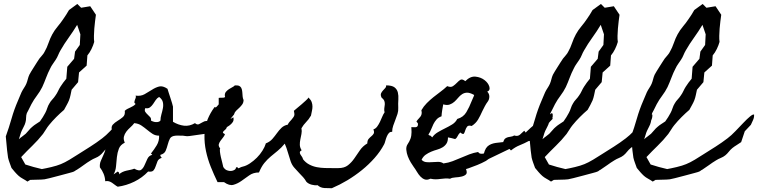

<svg xmlns="http://www.w3.org/2000/svg" viewBox="-20 -910 3900 988"><path d="M642.6 -320.3Q643.6 -305.7 637.2 -292Q630.9 -278.3 626 -267.6L594.7 -234.4L576.2 -178.7Q565.4 -170.9 553.2 -163.6Q541 -156.2 531.2 -148.4Q520.5 -139.6 512.2 -128.9Q503.9 -118.2 494.1 -110.4Q484.4 -102.5 471.2 -97.2Q458 -91.8 447.3 -85Q427.7 -73.2 410.6 -60.5Q393.6 -47.9 375 -36.1Q370.1 -34.2 367.7 -31.7Q365.2 -29.3 360.4 -27.3Q357.4 -25.4 335 -19.5Q312.5 -13.7 285.6 -6.3Q258.8 1 235.4 6.8Q211.9 12.7 209 12.7Q191.4 14.6 172.9 14.6Q154.3 14.6 135.7 15.6L121.1 24.4Q110.4 16.6 97.7 9.8Q85 2.9 76.2 -4.9Q66.4 -13.7 56.6 -24.9Q46.9 -36.1 39.1 -45.9Q34.2 -59.6 29.3 -72.8Q24.4 -85.9 21.5 -98.6L16.6 -135.7Q14.6 -154.3 13.2 -171.9Q11.7 -189.5 9.8 -208Q26.4 -253.9 39.6 -300.3Q52.7 -346.7 72.3 -391.6Q77.1 -402.3 81.5 -413.6Q85.9 -424.8 90.8 -435.5Q96.7 -447.3 103.5 -457.5Q110.4 -467.8 115.2 -478.5Q120.1 -490.2 123 -502.4Q126 -514.6 130.9 -525.4Q133.8 -531.2 140.6 -542.5Q147.5 -553.7 155.3 -565.9Q163.1 -578.1 170.4 -589.8Q177.7 -601.6 182.6 -608.4Q190.4 -618.2 198.2 -627Q206.1 -635.7 210.9 -646.5Q220.7 -663.1 229.5 -688.5Q238.3 -713.9 249 -733.4Q260.7 -754.9 276.9 -773.9Q293 -793 306.6 -813.5Q321.3 -834 335 -858.4L377.9 -889.6L397.5 -870.1L444.3 -877.9L473.6 -834Q471.7 -819.3 469.2 -800.8Q466.8 -782.2 465.3 -763.2Q463.9 -744.1 463.4 -726.1Q462.9 -708 464.8 -694.3Q460 -676.8 450.7 -657.7Q441.4 -638.7 429.7 -625L425.8 -572.3L386.7 -537.1L381.8 -487.3L348.6 -448.2Q345.7 -434.6 342.8 -420.4Q339.8 -406.2 335 -393.6Q330.1 -381.8 323.2 -369.6Q316.4 -357.4 309.6 -344.7Q290 -328.1 269.5 -307.6Q249 -287.1 232.4 -266.6Q223.6 -255.9 216.3 -243.7Q209 -231.4 201.2 -220.7Q175.8 -188.5 146.5 -160.2Q117.2 -131.8 88.9 -101.6L110.4 -63.5Q130.9 -56.6 152.3 -50.8Q173.8 -44.9 195.3 -40Q205.1 -42 217.8 -44.4Q230.5 -46.9 244.1 -50.3Q257.8 -53.7 271 -57.6Q284.2 -61.5 293 -65.4Q312.5 -73.2 337.9 -88.4Q363.3 -103.5 380.9 -115.2Q412.1 -134.8 444.3 -155.3Q476.6 -175.8 505.9 -198.2Q525.4 -212.9 546.9 -235.4Q568.4 -257.8 587.4 -277.8Q606.4 -297.9 621.6 -310.5Q636.7 -323.2 642.6 -320.3ZM377 -782.2Q356.4 -748 333.5 -716.3Q310.5 -684.6 291 -650.4Q284.2 -638.7 279.3 -626.5Q274.4 -614.3 266.6 -602.5Q259.8 -591.8 252 -581.1Q244.1 -570.3 238.3 -557.6Q226.6 -535.2 217.3 -510.3Q208 -485.4 197.3 -461.9Q185.5 -438.5 169.9 -418Q154.3 -397.5 141.6 -374L126 -342.8Q124 -337.9 122.1 -335.4Q120.1 -333 118.2 -328.1Q114.3 -317.4 114.3 -304.7Q114.3 -292 111.3 -281.2Q108.4 -269.5 102.5 -258.8Q96.7 -248 91.8 -237.3Q86.9 -226.6 84 -215.3Q81.1 -204.1 77.1 -193.4Q85 -201.2 94.2 -207.5Q103.5 -213.9 112.3 -221.7Q121.1 -230.5 128.9 -240.2Q136.7 -250 146.5 -257.8Q155.3 -265.6 165.5 -272Q175.8 -278.3 185.5 -285.2Q201.2 -306.6 212.9 -329.1Q218.8 -339.8 223.1 -353.5Q227.5 -367.2 234.4 -377.9Q240.2 -388.7 249.5 -398.4Q258.8 -408.2 265.6 -418.9Q273.4 -429.7 278.8 -441.4Q284.2 -453.1 291 -463.9Q304.7 -485.4 321.3 -504.9L326.2 -566.4L361.3 -607.4L366.2 -644.5L390.6 -678.7L393.6 -733.4Z M1180.7 -306.6Q1184.6 -292 1177.7 -281.7Q1170.9 -271.5 1159.7 -263.7Q1148.4 -255.9 1135.3 -249.5Q1122.1 -243.2 1113.3 -235.4Q1069.3 -225.6 1033.7 -221.2Q998 -216.8 955.1 -210Q942.4 -208 931.2 -210.4Q919.9 -212.9 908.2 -211.9Q901.4 -211.9 895.5 -212.4Q889.6 -212.9 883.8 -211.9Q861.3 -210 854.5 -196.8Q847.7 -183.6 843.3 -166.5Q838.9 -149.4 832.5 -134.3Q826.2 -119.1 805.7 -113.3Q803.7 -108.4 807.1 -104.5Q810.5 -100.6 812.5 -97.7Q795.9 -92.8 790.5 -80.1Q785.2 -67.4 781.2 -54.7Q777.3 -42 770 -33.2Q762.7 -24.4 742.2 -27.3Q711.9 4.9 670.9 24.9Q629.9 44.9 585.9 50.8Q578.1 46.9 570.8 41Q563.5 35.2 556.2 30.3Q548.8 25.4 540.5 22.9Q532.2 20.5 521.5 22.5Q520.5 2 513.2 -15.6Q505.9 -33.2 494.1 -48.8Q492.2 -66.4 498.5 -81.5Q504.9 -96.7 511.7 -111.3Q518.6 -126 522.9 -141.1Q527.3 -156.2 521.5 -175.8Q531.2 -181.6 534.7 -189.5Q538.1 -197.3 539.6 -205.6Q541 -213.9 543.9 -221.2Q546.9 -228.5 557.6 -233.4Q549.8 -256.8 560.1 -268.1Q570.3 -279.3 585 -288.1Q599.6 -296.9 612.3 -307.6Q625 -318.4 622.1 -339.8Q627.9 -345.7 635.7 -349.6Q643.6 -353.5 650.9 -356.9Q658.2 -360.4 665 -364.3Q671.9 -368.2 677.7 -375Q670.9 -379.9 671.4 -384.8Q671.9 -389.6 673.8 -395Q675.8 -400.4 678.2 -406.2Q680.7 -412.1 677.7 -418Q704.1 -414.1 724.1 -425.3Q744.1 -436.5 762.2 -448.2Q780.3 -460 798.8 -464.8Q817.4 -469.7 841.8 -453.1Q843.8 -446.3 848.1 -433.1Q852.5 -419.9 856.9 -406.2Q861.3 -392.6 865.2 -379.9Q869.1 -367.2 870.1 -361.3Q870.1 -356.4 870.1 -345.7Q870.1 -335 870.1 -322.8Q870.1 -310.5 870.1 -299.8Q870.1 -289.1 870.1 -283.2Q898.4 -266.6 926.8 -263.2Q955.1 -259.8 983.4 -276.4Q994.1 -266.6 1003.9 -271Q1013.7 -275.4 1022.9 -281.2Q1032.2 -287.1 1042 -287.6Q1051.8 -288.1 1061.5 -271.5Q1075.2 -284.2 1089.8 -287.6Q1104.5 -291 1120.1 -291.5Q1135.7 -292 1150.9 -293.9Q1166 -295.9 1180.7 -306.6ZM805.7 -290Q805.7 -304.7 810.5 -321.3Q815.4 -337.9 818.4 -354Q821.3 -370.1 817.9 -384.8Q814.5 -399.4 798.8 -411.1Q788.1 -405.3 781.2 -395Q774.4 -384.8 767.6 -374.5Q760.7 -364.3 751.5 -357.4Q742.2 -350.6 727.5 -353.5Q722.7 -341.8 727.5 -334.5Q732.4 -327.1 739.3 -320.8Q746.1 -314.5 752.4 -307.6Q758.8 -300.8 756.8 -290Q760.7 -287.1 767.6 -284.7Q774.4 -282.2 781.7 -281.7Q789.1 -281.2 795.9 -283.2Q802.7 -285.2 805.7 -290ZM798.8 -211.9Q779.3 -211.9 765.1 -221.2Q751 -230.5 736.8 -242.2Q722.7 -253.9 707.5 -264.2Q692.4 -274.4 670.9 -276.4Q662.1 -264.6 650.4 -254.4Q638.7 -244.1 629.9 -232.4Q621.1 -220.7 617.7 -207Q614.3 -193.4 622.1 -175.8Q599.6 -165 591.8 -145Q584 -125 581.5 -101.6Q579.1 -78.1 577.1 -54.7Q575.2 -31.2 564.5 -12.7L585.9 -27.3Q589.8 -25.4 592.3 -21.5Q594.7 -17.6 592.8 -12.7Q600.6 -20.5 610.4 -24.9Q620.1 -29.3 630.4 -31.7Q640.6 -34.2 650.9 -36.1Q661.1 -38.1 670.9 -42Q695.3 -28.3 706.1 -36.1Q716.8 -43.9 723.6 -59.6Q730.5 -75.2 738.3 -92.3Q746.1 -109.4 763.7 -113.3L756.8 -120.1Q773.4 -140.6 786.6 -162.6Q799.8 -184.6 798.8 -211.9Z M2029.3 -355.5Q2030.3 -338.9 2025.4 -323.7Q2020.5 -308.6 2014.6 -293.5Q2008.8 -278.3 2003.4 -263.2Q1998 -248 1998 -231.4Q1987.3 -232.4 1981 -225.1Q1974.6 -217.8 1970.2 -207Q1965.8 -196.3 1962.9 -185.1Q1960 -173.8 1957 -168Q1937.5 -130.9 1907.7 -97.2Q1877.9 -63.5 1842.3 -34.7Q1806.6 -5.9 1767.6 17.6Q1728.5 41 1689.5 57.6L1688.5 58.6Q1670.9 58.6 1649.9 57.6Q1628.9 56.6 1614.3 43Q1600.6 44.9 1584 40.5Q1567.4 36.1 1557.6 26.4L1556.6 25.4Q1548.8 11.7 1540 2Q1531.2 -7.8 1520.5 -18.6Q1506.8 -33.2 1494.6 -46.9Q1482.4 -60.5 1475.6 -80.1Q1467.8 -102.5 1461.4 -125.5Q1455.1 -148.4 1445.3 -170.9Q1427.7 -149.4 1409.2 -134.3Q1390.6 -119.1 1373 -104.5Q1355.5 -89.8 1340.3 -71.3Q1325.2 -52.7 1313.5 -24.4L1312.5 -22.5Q1283.2 -22.5 1262.2 -7.3Q1241.2 7.8 1221.7 21.5Q1202.1 35.2 1181.2 41Q1160.2 46.9 1132.8 27.3H1099.6L1098.6 25.4Q1081.1 -10.7 1064.9 -50.8Q1048.8 -90.8 1040 -132.3Q1031.2 -173.8 1032.2 -215.3Q1033.2 -256.8 1048.8 -296.9Q1055.7 -313.5 1064 -328.1Q1072.3 -342.8 1083 -357.4Q1084 -358.4 1084 -359.4Q1089.8 -354.5 1096.2 -362.3Q1102.5 -370.1 1105.5 -373V-406.2Q1108.4 -407.2 1113.8 -407.2Q1119.1 -407.2 1124 -407.2Q1128.9 -407.2 1132.8 -407.7Q1136.7 -408.2 1137.7 -412.1Q1138.7 -413.1 1137.7 -415Q1136.7 -417 1136.7 -418.9Q1136.7 -430.7 1143.1 -438Q1149.4 -445.3 1158.2 -451.2Q1167 -457 1175.8 -461.4Q1184.6 -465.8 1188.5 -470.7Q1196.3 -470.7 1203.1 -470.2Q1210 -469.7 1215.8 -464.8Q1221.7 -460 1224.1 -451.2Q1226.6 -442.4 1227.1 -433.1Q1227.5 -423.8 1228.5 -414.1Q1229.5 -404.3 1232.4 -397.5L1233.4 -396.5Q1233.4 -382.8 1227.1 -373.5Q1220.7 -364.3 1212.4 -356.4Q1204.1 -348.6 1195.8 -340.8Q1187.5 -333 1184.6 -322.3V-321.3Q1173.8 -307.6 1162.6 -293.9Q1151.4 -280.3 1138.7 -266.6Q1149.4 -257.8 1146 -251.5Q1142.6 -245.1 1136.2 -240.2Q1129.9 -235.4 1127.4 -230.5Q1125 -225.6 1137.7 -219.7Q1134.8 -210.9 1127.9 -202.6Q1121.1 -194.3 1114.7 -185.5Q1108.4 -176.8 1106 -168Q1103.5 -159.2 1111.3 -148.4L1113.3 -147.5Q1110.4 -142.6 1111.8 -129.4Q1113.3 -116.2 1116.7 -101.1Q1120.1 -85.9 1124 -71.8Q1127.9 -57.6 1128.9 -50.8Q1136.7 -38.1 1147.9 -33.7Q1159.2 -29.3 1169.4 -30.3Q1179.7 -31.2 1187 -36.1Q1194.3 -41 1194.3 -47.9L1201.2 -50.8Q1203.1 -43.9 1207 -44.4Q1210.9 -44.9 1215.8 -47.9Q1220.7 -49.8 1222.7 -50.8Q1224.6 -51.8 1229.5 -52.7Q1247.1 -56.6 1266.1 -69.3Q1285.2 -82 1301.8 -98.6Q1318.4 -115.2 1330.6 -134.8Q1342.8 -154.3 1347.7 -170.9V-172.9H1349.6Q1369.1 -180.7 1381.8 -195.3Q1394.5 -210 1405.3 -225.1Q1416 -240.2 1428.7 -252.4Q1441.4 -264.6 1460.9 -268.6Q1463.9 -276.4 1469.7 -282.7Q1475.6 -289.1 1481 -295.4Q1486.3 -301.8 1490.7 -308.1Q1495.1 -314.5 1495.1 -322.3Q1495.1 -326.2 1493.7 -332Q1492.2 -337.9 1492.2 -339.8Q1496.1 -343.8 1507.8 -353Q1519.5 -362.3 1531.7 -373Q1543.9 -383.8 1554.7 -393.6Q1565.4 -403.3 1567.4 -408.2L1569.3 -406.2Q1580.1 -395.5 1584 -384.3Q1587.9 -373 1587.9 -361.8Q1587.9 -350.6 1585 -338.4Q1582 -326.2 1580.1 -314.5L1579.1 -313.5Q1573.2 -303.7 1567.9 -296.4Q1562.5 -289.1 1554.7 -281.2Q1542 -268.6 1531.2 -250Q1534.2 -235.4 1531.2 -220.7Q1528.3 -206.1 1525.4 -191.9Q1522.5 -177.7 1522.9 -164.1Q1523.4 -150.4 1532.2 -136.7Q1523.4 -131.8 1522.9 -126.5Q1522.5 -121.1 1525.9 -115.2Q1529.3 -109.4 1533.7 -103.5Q1538.1 -97.7 1539.1 -90.8Q1552.7 -73.2 1571.3 -63.5Q1589.8 -53.7 1610.4 -49.8Q1630.9 -45.9 1651.9 -45.4Q1672.9 -44.9 1693.4 -44.9H1720.7Q1752 -44.9 1770.5 -59.6Q1789.1 -74.2 1803.2 -94.7Q1817.4 -115.2 1832 -136.7Q1846.7 -158.2 1870.1 -171.9Q1870.1 -187.5 1877 -195.3Q1883.8 -203.1 1891.1 -209Q1898.4 -214.8 1902.8 -222.2Q1907.2 -229.5 1901.4 -244.1Q1913.1 -248 1920.9 -258.8Q1928.7 -269.5 1935.1 -282.7Q1941.4 -295.9 1946.8 -309.1Q1952.1 -322.3 1959 -332Q1956.1 -342.8 1957.5 -352.5Q1959 -362.3 1960 -371.6Q1960.9 -380.9 1958 -389.6Q1955.1 -398.4 1943.4 -408.2L1942.4 -409.2V-410.2Q1937.5 -421.9 1940.9 -429.7Q1944.3 -437.5 1950.7 -444.3Q1957 -451.2 1962.4 -457Q1967.8 -462.9 1966.8 -470.7Q1997.1 -470.7 2010.3 -460.4Q2023.4 -450.2 2027.3 -434.1Q2031.2 -418 2029.8 -397.5Q2028.3 -377 2029.3 -355.5Z M2824.2 -298.8Q2815.4 -290 2811 -285.2Q2806.6 -280.3 2803.2 -275.9Q2799.8 -271.5 2795.4 -266.6Q2791 -261.7 2782.2 -252Q2774.4 -244.1 2767.6 -235.4Q2760.7 -226.6 2752 -219.7Q2740.2 -222.7 2733.9 -216.8Q2727.5 -210.9 2722.2 -203.6Q2716.8 -196.3 2712.4 -189.9Q2708 -183.6 2701.2 -184.6Q2677.7 -171.9 2654.3 -162.6Q2630.9 -153.3 2609.4 -135.7L2601.6 -143.6L2500 -94.7Q2495.1 -92.8 2490.2 -88.9Q2485.4 -85 2480.5 -82Q2459 -70.3 2436 -61Q2413.1 -51.8 2390.6 -43.9L2377.9 -40Q2385.7 -20.5 2377.9 -12.7Q2370.1 -4.9 2355.5 -1.5Q2340.8 2 2323.2 2.9Q2305.7 3.9 2295.9 9.8Q2284.2 7.8 2272 8.3Q2259.8 8.8 2247.1 10.7Q2233.4 12.7 2221.7 12.7Q2210 12.7 2196.3 9.8H2194.3Q2177.7 17.6 2165.5 13.2Q2153.3 8.8 2143.6 -1.5Q2133.8 -11.7 2125.5 -25.9Q2117.2 -40 2108.4 -51.8Q2102.5 -59.6 2093.8 -74.2Q2085 -88.9 2078.6 -105.5Q2072.3 -122.1 2070.8 -139.2Q2069.3 -156.2 2078.1 -168.9Q2086.9 -181.6 2092.3 -196.3Q2097.7 -210.9 2097.7 -230.5Q2097.7 -237.3 2097.2 -243.2Q2096.7 -249 2096.7 -255.9Q2101.6 -255.9 2107.4 -255.4Q2113.3 -254.9 2118.7 -255.4Q2124 -255.9 2127.4 -259.3Q2130.9 -262.7 2130.9 -271.5Q2130.9 -276.4 2127.4 -279.3Q2124 -282.2 2123 -285.2Q2128.9 -293.9 2134.3 -299.3Q2139.6 -304.7 2143.6 -310.1Q2147.5 -315.4 2149.4 -322.8Q2151.4 -330.1 2148.4 -342.8Q2160.2 -363.3 2176.3 -379.4Q2192.4 -395.5 2210 -409.7Q2227.5 -423.8 2246.1 -437.5Q2264.6 -451.2 2281.2 -466.8Q2299.8 -459 2311 -466.8Q2322.3 -474.6 2331.1 -483.9Q2339.8 -493.2 2348.6 -499Q2357.4 -504.9 2372.1 -494.1L2374 -492.2Q2400.4 -518.6 2427.2 -515.6Q2454.1 -512.7 2473.1 -498Q2492.2 -483.4 2498 -464.4Q2503.9 -445.3 2487.3 -438.5Q2498 -427.7 2498 -413.1Q2498 -398.4 2490.2 -387.7Q2481.4 -376 2475.1 -363.8Q2468.8 -351.6 2461.9 -337.9Q2452.1 -315.4 2440.4 -295.4Q2428.7 -275.4 2407.2 -261.7Q2389.6 -266.6 2383.3 -257.8Q2377 -249 2374 -238.8Q2371.1 -228.5 2367.2 -222.7Q2363.3 -216.8 2350.6 -226.6L2348.6 -228.5L2346.7 -226.6Q2338.9 -218.8 2334.5 -209Q2330.1 -199.2 2322.3 -194.3Q2313.5 -197.3 2303.7 -199.2Q2293.9 -201.2 2285.2 -203.1Q2285.2 -182.6 2277.3 -170.9Q2269.5 -159.2 2257.3 -151.9Q2245.1 -144.5 2229.5 -140.1Q2213.9 -135.7 2198.7 -129.4Q2183.6 -123 2170.4 -113.8Q2157.2 -104.5 2149.4 -87.9Q2159.2 -77.1 2173.8 -75.7Q2188.5 -74.2 2204.1 -75.7Q2219.7 -77.1 2234.9 -77.1Q2250 -77.1 2261.7 -69.3L2262.7 -68.4L2263.7 -69.3Q2287.1 -72.3 2309.1 -80.6Q2331.1 -88.9 2352.1 -98.1Q2373 -107.4 2395 -115.7Q2417 -124 2440.4 -127.9Q2445.3 -120.1 2453.6 -119.1Q2461.9 -118.2 2469.7 -120.1L2470.7 -122.1Q2472.7 -128.9 2474.6 -134.3Q2476.6 -139.6 2480.5 -146.5Q2487.3 -157.2 2497.1 -163.1Q2506.8 -168.9 2518.1 -171.9Q2529.3 -174.8 2542 -175.8Q2554.7 -176.8 2567.4 -178.7H2569.3L2570.3 -181.6Q2574.2 -193.4 2580.6 -197.8Q2586.9 -202.1 2594.2 -204.1Q2601.6 -206.1 2609.9 -207Q2618.2 -208 2626 -212.9Q2643.6 -207 2655.3 -216.8Q2667 -226.6 2677.7 -237.3L2685.5 -227.5L2688.5 -231.4Q2703.1 -245.1 2710.4 -252Q2717.8 -258.8 2724.6 -264.2Q2731.4 -269.5 2740.7 -274.9Q2750 -280.3 2766.6 -291Q2780.3 -299.8 2793.5 -308.6Q2806.6 -317.4 2819.3 -328.1Q2824.2 -326.2 2824.2 -320.8Q2824.2 -315.4 2824.2 -310.5Q2823.2 -308.6 2822.8 -304.7Q2822.3 -300.8 2824.2 -298.8ZM2419.9 -420.9Q2418.9 -421.9 2418.5 -421.9Q2418 -421.9 2417 -422.9Q2396.5 -433.6 2382.8 -433.1Q2369.1 -432.6 2357.9 -425.3Q2346.7 -418 2337.4 -406.7Q2328.1 -395.5 2317.9 -386.2Q2307.6 -377 2293.9 -372.1Q2280.3 -367.2 2260.7 -373Q2257.8 -357.4 2255.4 -342.3Q2252.9 -327.1 2252 -311.5Q2235.4 -305.7 2226.1 -294.9Q2216.8 -284.2 2210.4 -271.5Q2204.1 -258.8 2198.7 -244.6Q2193.4 -230.5 2184.6 -217.8L2188.5 -212.9Q2192.4 -214.8 2197.3 -210Q2202.1 -205.1 2204.1 -203.1Q2214.8 -218.8 2232.9 -229.5Q2251 -240.2 2270 -249.5Q2289.1 -258.8 2306.6 -269.5Q2324.2 -280.3 2333 -297.9Q2364.3 -306.6 2379.9 -333Q2395.5 -359.4 2406.2 -387.7Q2408.2 -393.6 2413.6 -404.8Q2418.9 -416 2419.9 -420.9Z M3336.9 -320.3Q3337.9 -305.7 3331.5 -292Q3325.2 -278.3 3320.3 -267.6L3289.1 -234.4L3270.5 -178.7Q3259.8 -170.9 3247.6 -163.6Q3235.4 -156.2 3225.6 -148.4Q3214.8 -139.6 3206.5 -128.9Q3198.2 -118.2 3188.5 -110.4Q3178.7 -102.5 3165.5 -97.2Q3152.3 -91.8 3141.6 -85Q3122.1 -73.2 3105 -60.5Q3087.9 -47.9 3069.3 -36.1Q3064.5 -34.2 3062 -31.7Q3059.6 -29.3 3054.7 -27.3Q3051.8 -25.4 3029.3 -19.5Q3006.8 -13.7 2980 -6.3Q2953.1 1 2929.7 6.8Q2906.2 12.7 2903.3 12.7Q2885.7 14.6 2867.2 14.6Q2848.6 14.6 2830.1 15.6L2815.4 24.4Q2804.7 16.6 2792 9.8Q2779.3 2.9 2770.5 -4.9Q2760.7 -13.7 2751 -24.9Q2741.2 -36.1 2733.4 -45.9Q2728.5 -59.6 2723.6 -72.8Q2718.8 -85.9 2715.8 -98.6L2710.9 -135.7Q2709 -154.3 2707.5 -171.9Q2706.1 -189.5 2704.1 -208Q2720.7 -253.9 2733.9 -300.3Q2747.1 -346.7 2766.6 -391.6Q2771.5 -402.3 2775.9 -413.6Q2780.3 -424.8 2785.2 -435.5Q2791 -447.3 2797.9 -457.5Q2804.7 -467.8 2809.6 -478.5Q2814.5 -490.2 2817.4 -502.4Q2820.3 -514.6 2825.2 -525.4Q2828.1 -531.2 2835 -542.5Q2841.8 -553.7 2849.6 -565.9Q2857.4 -578.1 2864.7 -589.8Q2872.1 -601.6 2877 -608.4Q2884.8 -618.2 2892.6 -627Q2900.4 -635.7 2905.3 -646.5Q2915 -663.1 2923.8 -688.5Q2932.6 -713.9 2943.4 -733.4Q2955.1 -754.9 2971.2 -773.9Q2987.3 -793 3001 -813.5Q3015.6 -834 3029.3 -858.4L3072.3 -889.6L3091.8 -870.1L3138.7 -877.9L3168 -834Q3166 -819.3 3163.6 -800.8Q3161.1 -782.2 3159.7 -763.2Q3158.2 -744.1 3157.7 -726.1Q3157.2 -708 3159.2 -694.3Q3154.3 -676.8 3145 -657.7Q3135.7 -638.7 3124 -625L3120.1 -572.3L3081.1 -537.1L3076.2 -487.3L3043 -448.2Q3040 -434.6 3037.1 -420.4Q3034.2 -406.2 3029.3 -393.6Q3024.4 -381.8 3017.6 -369.6Q3010.7 -357.4 3003.9 -344.7Q2984.4 -328.1 2963.9 -307.6Q2943.4 -287.1 2926.8 -266.6Q2918 -255.9 2910.6 -243.7Q2903.3 -231.4 2895.5 -220.7Q2870.1 -188.5 2840.8 -160.2Q2811.5 -131.8 2783.2 -101.6L2804.7 -63.5Q2825.2 -56.6 2846.7 -50.8Q2868.2 -44.9 2889.6 -40Q2899.4 -42 2912.1 -44.4Q2924.8 -46.9 2938.5 -50.3Q2952.1 -53.7 2965.3 -57.6Q2978.5 -61.5 2987.3 -65.4Q3006.8 -73.2 3032.2 -88.4Q3057.6 -103.5 3075.2 -115.2Q3106.4 -134.8 3138.7 -155.3Q3170.9 -175.8 3200.2 -198.2Q3219.7 -212.9 3241.2 -235.4Q3262.7 -257.8 3281.7 -277.8Q3300.8 -297.9 3315.9 -310.5Q3331.1 -323.2 3336.9 -320.3ZM3071.3 -782.2Q3050.8 -748 3027.8 -716.3Q3004.9 -684.6 2985.4 -650.4Q2978.5 -638.7 2973.6 -626.5Q2968.8 -614.3 2960.9 -602.5Q2954.1 -591.8 2946.3 -581.1Q2938.5 -570.3 2932.6 -557.6Q2920.9 -535.2 2911.6 -510.3Q2902.3 -485.4 2891.6 -461.9Q2879.9 -438.5 2864.3 -418Q2848.6 -397.5 2835.9 -374L2820.3 -342.8Q2818.4 -337.9 2816.4 -335.4Q2814.5 -333 2812.5 -328.1Q2808.6 -317.4 2808.6 -304.7Q2808.6 -292 2805.7 -281.2Q2802.7 -269.5 2796.9 -258.8Q2791 -248 2786.1 -237.3Q2781.2 -226.6 2778.3 -215.3Q2775.4 -204.1 2771.5 -193.4Q2779.3 -201.2 2788.6 -207.5Q2797.9 -213.9 2806.6 -221.7Q2815.4 -230.5 2823.2 -240.2Q2831.1 -250 2840.8 -257.8Q2849.6 -265.6 2859.9 -272Q2870.1 -278.3 2879.9 -285.2Q2895.5 -306.6 2907.2 -329.1Q2913.1 -339.8 2917.5 -353.5Q2921.9 -367.2 2928.7 -377.9Q2934.6 -388.7 2943.8 -398.4Q2953.1 -408.2 2960 -418.9Q2967.8 -429.7 2973.1 -441.4Q2978.5 -453.1 2985.4 -463.9Q2999 -485.4 3015.6 -504.9L3020.5 -566.4L3055.7 -607.4L3060.5 -644.5L3085 -678.7L3087.9 -733.4Z M3860.4 -320.3Q3861.3 -305.7 3855 -292Q3848.6 -278.3 3843.8 -267.6L3812.5 -234.4L3793.9 -178.7Q3783.2 -170.9 3771 -163.6Q3758.8 -156.2 3749 -148.4Q3738.3 -139.6 3730 -128.9Q3721.7 -118.2 3711.9 -110.4Q3702.1 -102.5 3689 -97.2Q3675.8 -91.8 3665 -85Q3645.5 -73.2 3628.4 -60.5Q3611.3 -47.9 3592.8 -36.1Q3587.9 -34.2 3585.4 -31.7Q3583 -29.3 3578.1 -27.3Q3575.2 -25.4 3552.7 -19.5Q3530.3 -13.7 3503.4 -6.3Q3476.6 1 3453.1 6.8Q3429.7 12.7 3426.8 12.7Q3409.2 14.6 3390.6 14.6Q3372.1 14.6 3353.5 15.6L3338.9 24.4Q3328.1 16.6 3315.4 9.8Q3302.7 2.9 3293.9 -4.9Q3284.2 -13.7 3274.4 -24.9Q3264.6 -36.1 3256.8 -45.9Q3252 -59.6 3247.1 -72.8Q3242.2 -85.9 3239.3 -98.6L3234.4 -135.7Q3232.4 -154.3 3231 -171.9Q3229.5 -189.5 3227.5 -208Q3244.1 -253.9 3257.3 -300.3Q3270.5 -346.7 3290 -391.6Q3294.9 -402.3 3299.3 -413.6Q3303.7 -424.8 3308.6 -435.5Q3314.5 -447.3 3321.3 -457.5Q3328.1 -467.8 3333 -478.5Q3337.9 -490.2 3340.8 -502.4Q3343.8 -514.6 3348.6 -525.4Q3351.6 -531.2 3358.4 -542.5Q3365.2 -553.7 3373 -565.9Q3380.9 -578.1 3388.2 -589.8Q3395.5 -601.6 3400.4 -608.4Q3408.2 -618.2 3416 -627Q3423.8 -635.7 3428.7 -646.5Q3438.5 -663.1 3447.3 -688.5Q3456.1 -713.9 3466.8 -733.4Q3478.5 -754.9 3494.6 -773.9Q3510.7 -793 3524.4 -813.5Q3539.1 -834 3552.7 -858.4L3595.7 -889.6L3615.2 -870.1L3662.1 -877.9L3691.4 -834Q3689.5 -819.3 3687 -800.8Q3684.6 -782.2 3683.1 -763.2Q3681.6 -744.1 3681.2 -726.1Q3680.7 -708 3682.6 -694.3Q3677.7 -676.8 3668.5 -657.7Q3659.2 -638.7 3647.5 -625L3643.6 -572.3L3604.5 -537.1L3599.6 -487.3L3566.4 -448.2Q3563.5 -434.6 3560.5 -420.4Q3557.6 -406.2 3552.7 -393.6Q3547.9 -381.8 3541 -369.6Q3534.2 -357.4 3527.3 -344.7Q3507.8 -328.1 3487.3 -307.6Q3466.8 -287.1 3450.2 -266.6Q3441.4 -255.9 3434.1 -243.7Q3426.8 -231.4 3418.9 -220.7Q3393.6 -188.5 3364.3 -160.2Q3335 -131.8 3306.6 -101.6L3328.1 -63.5Q3348.6 -56.6 3370.1 -50.8Q3391.6 -44.9 3413.1 -40Q3422.9 -42 3435.5 -44.4Q3448.2 -46.9 3461.9 -50.3Q3475.6 -53.7 3488.8 -57.6Q3502 -61.5 3510.7 -65.4Q3530.3 -73.2 3555.7 -88.4Q3581.1 -103.5 3598.6 -115.2Q3629.9 -134.8 3662.1 -155.3Q3694.3 -175.8 3723.6 -198.2Q3743.2 -212.9 3764.6 -235.4Q3786.1 -257.8 3805.2 -277.8Q3824.2 -297.9 3839.4 -310.5Q3854.5 -323.2 3860.4 -320.3ZM3594.7 -782.2Q3574.2 -748 3551.3 -716.3Q3528.3 -684.6 3508.8 -650.4Q3502 -638.7 3497.1 -626.5Q3492.2 -614.3 3484.4 -602.5Q3477.5 -591.8 3469.7 -581.1Q3461.9 -570.3 3456.1 -557.6Q3444.3 -535.2 3435.1 -510.3Q3425.8 -485.4 3415 -461.9Q3403.3 -438.5 3387.7 -418Q3372.1 -397.5 3359.4 -374L3343.8 -342.8Q3341.8 -337.9 3339.8 -335.4Q3337.9 -333 3335.9 -328.1Q3332 -317.4 3332 -304.7Q3332 -292 3329.1 -281.2Q3326.2 -269.5 3320.3 -258.8Q3314.5 -248 3309.6 -237.3Q3304.7 -226.6 3301.8 -215.3Q3298.8 -204.1 3294.9 -193.4Q3302.7 -201.2 3312 -207.5Q3321.3 -213.9 3330.1 -221.7Q3338.9 -230.5 3346.7 -240.2Q3354.5 -250 3364.3 -257.8Q3373 -265.6 3383.3 -272Q3393.6 -278.3 3403.3 -285.2Q3418.9 -306.6 3430.7 -329.1Q3436.5 -339.8 3440.9 -353.5Q3445.3 -367.2 3452.1 -377.9Q3458 -388.7 3467.3 -398.4Q3476.6 -408.2 3483.4 -418.9Q3491.2 -429.7 3496.6 -441.4Q3502 -453.1 3508.8 -463.9Q3522.5 -485.4 3539.1 -504.9L3543.9 -566.4L3579.1 -607.4L3584 -644.5L3608.4 -678.7L3611.3 -733.4Z"/></svg>

Font: Homemade Apple
Style: Regular
Weight: 400
Version: Version 1.001